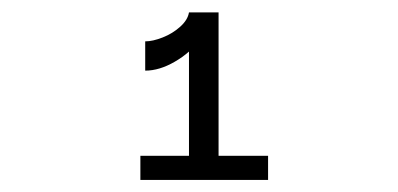

<svg xmlns="http://www.w3.org/2000/svg" viewBox="-20 -848 660 318"><path d="M293 -827.5H329Q329 -805.5 312 -783Q295 -760.5 269.5 -745.8Q244 -731 220.5 -731V-779.5Q233 -779.5 249.5 -786Q266 -792.5 278.5 -803.8Q291 -815 293 -827.5ZM293 -550V-827.5H342V-550ZM212.5 -590H424V-550H212.5Z"/></svg>

Font: Monaspace Radon Var
Style: Regular
Weight: 400
Designer: Riley Cran and the Lettermatic Team
Version: Version 1.000 (Monaspace Radon Var)